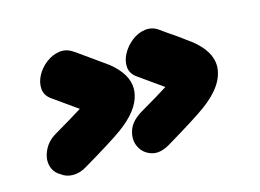

<svg xmlns="http://www.w3.org/2000/svg" viewBox="-61 -555 776 572"><g transform="rotate(-15 327.5 -269.0)"><path d="M66 -98Q81 -86 102 -86Q123 -86 143 -98Q236 -153 269 -177Q331 -222 341 -270Q343 -279 343 -288Q343 -333 292 -374Q280 -383 250 -404Q220 -425 205 -436Q203 -438 200 -439L199 -440Q179 -454 157 -451Q135 -448 115.5 -433Q96 -418 85.5 -397.5Q75 -377 77 -356.5Q79 -336 100 -322L172 -271Q145 -254 84 -218Q56 -202 44.5 -173.5Q33 -145 44 -121Q51 -106 66 -98ZM401 -99Q493 -154 526 -178Q599 -231 600 -289Q600 -334 549 -375Q537 -384 508 -405Q477 -426 462 -437Q443 -451 420.5 -448Q398 -445 379 -430Q360 -415 349 -394.5Q338 -374 340 -353.5Q342 -333 363 -319L435 -268Q409 -251 347 -215Q314 -195 305.5 -168Q297 -141 308 -118.5Q319 -96 344 -88Q369 -80 401 -99Z"/></g></svg>

Font: Balsamiq Sans
Style: Bold Italic
Weight: 700
Italic angle: -12°
Designer: Michael Angeles
Foundry: Balsamiq SRL
Version: Version 1.020; ttfautohint (v1.8.4.7-5d5b);gftools[0.9.26]